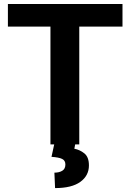

<svg xmlns="http://www.w3.org/2000/svg" viewBox="-20 -731 660 972"><path d="M600.1 -710.9V-596.2H381.3V0H235.4V-596.2H20V-710.9ZM255.9 -6.8H361.8L356.4 22Q383.8 26.9 407 45.4Q430.2 64 430.2 106.4Q430.2 158.2 386.7 189.7Q343.3 221.2 258.8 221.2L255.4 143.1Q279.3 143.1 295.2 133.5Q311 124 311 101.6Q311 81.5 294.4 73.5Q277.8 65.4 240.7 63Z"/></svg>

Font: Vazirmatn UI
Style: Bold
Weight: 700
Designer: Saber Rastikerdar
Foundry: Saber Rastikerdar
Version: Version 33.003